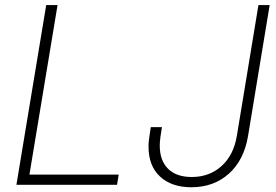

<svg xmlns="http://www.w3.org/2000/svg" viewBox="-20 -748 1115 777"><path d="M46.4 0 167 -727.5H212.9L99.1 -41.5H460.4L453.6 0ZM754.4 9.8Q674.3 9.8 627.7 -33.4Q581.1 -76.7 581.1 -154.3Q581.1 -161.1 581.5 -169.9Q582 -178.7 584.2 -193.4Q586.4 -208 590.3 -233.4H635.3Q631.3 -209 629.4 -194.8Q627.4 -180.7 627 -172.9Q626.5 -165 626.5 -158.7Q626.5 -98.6 659.9 -65.2Q693.4 -31.7 755.9 -31.7Q827.1 -31.7 876.2 -75.7Q925.3 -119.6 938.5 -198.2L1025.9 -727.5H1071.3L983.9 -198.2Q967.8 -100.6 906.5 -45.4Q845.2 9.8 754.4 9.8Z"/></svg>

Font: Inter 24pt ExtraLight
Style: Italic
Weight: 250
Italic angle: -9.3988°
Version: Version 4.001;git-66647c0bb